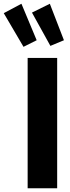

<svg xmlns="http://www.w3.org/2000/svg" viewBox="-101 -1001 371 1021"><path d="M203 -693V0H46V-693ZM13 -981 94 -787 24 -752 -81 -931ZM164 -981 239 -787 167 -757 69 -934Z"/></svg>

Font: Fira Sans Extra Condensed
Style: Bold
Weight: 700
Width: 1
Designer: Carrois Corporate & Edenspiekermann AG
Foundry: Carrois Corporate GbR & Edenspiekermann AG
Version: Version 4.203